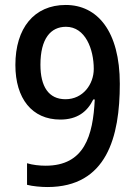

<svg xmlns="http://www.w3.org/2000/svg" viewBox="-20 -744 548 774"><path d="M171 10C411 10 463 -193 463 -406C463 -619 372 -724 245 -724C117 -724 42 -630 42 -482C42 -347 109 -262 223 -262C292 -262 332 -294 356 -343H362C355 -196 320 -76 164 -76C140 -76 111 -79 89 -86V1C111 7 147 10 171 10ZM244 -344C176 -344 143 -395 143 -483C143 -588 184 -636 246 -636C324 -636 358 -546 358 -466C358 -405 315 -344 244 -344Z"/></svg>

Font: Noto Sans Devanagari SemiCondensed Medium
Style: Regular
Weight: 500
Width: 4
Designer: Jelle Bosma - Monotype Design Team
Foundry: Monotype Imaging Inc.
Version: Version 2.004